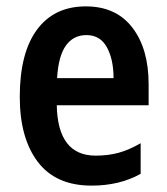

<svg xmlns="http://www.w3.org/2000/svg" viewBox="-20 -572 525 602"><path d="M249 -552Q344 -552 395 -485.5Q446 -419 446 -308V-242H158Q161 -84 280 -84Q319 -84 352 -93Q385 -102 421 -123V-27Q355 10 267 10Q155 10 98.5 -64.5Q42 -139 42 -268Q42 -406 96 -479Q150 -552 249 -552ZM251 -462Q210 -462 186.5 -429Q163 -396 159 -327H336Q336 -386 315 -424Q294 -462 251 -462Z"/></svg>

Font: Noto Sans Thai Looped Condensed SemiBold
Style: Regular
Weight: 600
Width: 3
Designer: Sasikarn Vongin, Ben Mitchell
Foundry: The Fontpad Ltd
Version: Version 1.001; ttfautohint (v1.8.4.7-5d5b)